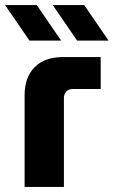

<svg xmlns="http://www.w3.org/2000/svg" viewBox="-43 -737 448 757"><path d="M73 -577 -23 -717H102L198 -577ZM261 -577 165 -717H289L385 -577ZM54 0V-362Q54 -432 93.5 -472Q133 -512 205 -512H354V-386H243Q228 -386 218.5 -376Q209 -366 209 -352V0Z"/></svg>

Font: MuseoModerno
Style: Bold
Weight: 700
Designer: Pablo Cosgaya, Héctor Gatti, Marcela Romero, and the Authors of The MuseoModerno Project.
Foundry: Omnibus-Type Team
Version: Version 1.001